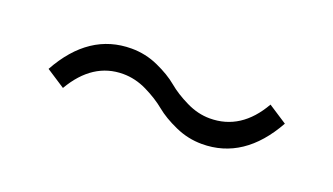

<svg xmlns="http://www.w3.org/2000/svg" viewBox="-30 -560 626 361"><g transform="rotate(20 283.0 -379.0)"><path d="M57.1 -351.6Q106.4 -440.9 190.9 -440.9Q219.2 -440.9 244.6 -429.4Q270 -418 286.4 -404.3Q302.7 -390.6 326.2 -379.2Q349.6 -367.7 373.5 -367.7Q436 -367.7 472.2 -431.2L509.8 -406.7Q460 -317.4 376 -317.4Q348.1 -317.4 322.5 -328.9Q296.9 -340.3 280.3 -354Q263.7 -367.7 240.2 -379.2Q216.8 -390.6 192.4 -390.6Q131.8 -390.6 94.7 -327.1Z"/></g></svg>

Font: Spartan MB
Style: Regular
Weight: 400
Designer: Matt Bailey, Mirko Velimirovic
Foundry: Matt Bailey
Version: Version 1.005